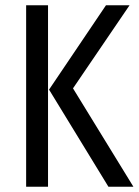

<svg xmlns="http://www.w3.org/2000/svg" viewBox="-20 -708 527 728"><path d="M162.1 -688V0H79.1V-688ZM471.2 -688 256.8 -373 485.8 0H391.1L166 -368.2L381.8 -688Z"/></svg>

Font: Fira Sans Compressed Book
Style: Regular
Weight: 350
Width: 1
Designer: Carrois Corporate & Edenspiekermann AG
Foundry: Carrois Corporate GbR & Edenspiekermann AG
Version: Version 4.203;PS 004.203;hotconv 1.0.88;makeotf.lib2.5.64775